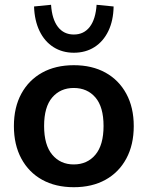

<svg xmlns="http://www.w3.org/2000/svg" viewBox="-20 -771 616 801"><path d="M288 10Q211.9 10 155.9 -21Q100 -52 69 -109.5Q38 -167 38 -245Q38 -323 69 -380Q100 -437 155.9 -468Q211.9 -499 288 -499Q364.1 -499 420.1 -468Q476 -437 507 -379.8Q538 -322.6 538 -245Q538 -167 507 -109.5Q476 -52 420.1 -21Q364.1 10 288 10ZM287.6 -85Q344 -85 378 -125.5Q412 -166 412 -245.5Q412 -325 378 -364.5Q344 -404 287.6 -404Q232 -404 198 -364.5Q164 -325 164 -245.5Q164 -166 198 -125.5Q232 -85 287.6 -85ZM288 -551Q240 -551 203 -574.5Q166 -598 145 -641.5Q124 -685 122 -744L193 -751Q197 -691 221.5 -659Q246 -627 288 -627Q330 -627 354.5 -659Q379 -691 383 -751L454 -744Q453 -685 432 -641.5Q411 -598 374 -574.5Q337 -551 288 -551Z"/></svg>

Font: Nunito Sans 12pt ExtraLight
Style: Regular
Weight: 200
Version: Version 3.101;gftools[0.9.27]